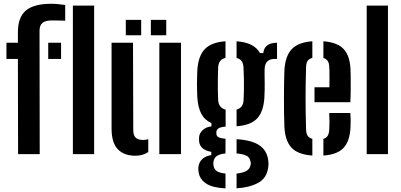

<svg xmlns="http://www.w3.org/2000/svg" viewBox="-20 -830 2160 1034"><path d="M14.7 -512.6V-600H76.4V-655.6Q76.4 -738.2 120.1 -773.9Q163.8 -809.7 256.8 -809.7Q273.3 -809.7 293.4 -807.8Q313.5 -805.9 331.1 -803.1V-718.7Q314.1 -719.1 295.5 -719.5Q276.9 -719.9 257.4 -719.9Q225.5 -719.9 209.2 -707Q192.9 -694.2 192.9 -664.4L193.9 0H77.4L76.4 -512.6ZM239.7 -512.6V-600H308.9V-512.6ZM372.5 0V-800H487V0Z M580.8 -139.4V-600H696.3L697.7 -129.7Q697.7 -101.8 710.3 -89Q723 -76.2 751.5 -76.2Q766.3 -76.2 778.5 -80.7V-11.2Q749.3 8.7 709 8.7Q648.6 8.7 614.7 -25.9Q580.8 -60.5 580.8 -139.4ZM838.1 0V-600H954.7V0ZM792.4 -640V-722.9H875.3V-640ZM657.5 -640V-722.9H740.3V-640Z M1194.4 184.5Q1123.6 180.9 1090 158.4Q1056.4 135.8 1050 99.9Q1049 93.6 1048.3 84.9Q1047.6 76.1 1048.7 69Q1051.4 43.9 1069.1 26.9Q1086.8 9.9 1117.9 5.3V-12.2Q1057.8 -22.8 1052.4 -67.2Q1051.4 -76.6 1051.8 -81.7Q1052.2 -86.8 1052.4 -93.6Q1054.6 -114.1 1072.6 -130.2Q1090.6 -146.3 1118.8 -149.5V-166.8Q1082.2 -183.2 1064.1 -217.5Q1046 -251.8 1042.7 -305.2Q1041.7 -328.2 1041.2 -346.3Q1040.7 -364.4 1040.8 -380.7Q1040.9 -397.1 1041.4 -414.5Q1041.9 -432 1042.7 -453Q1047.9 -529.3 1083.3 -565.9Q1118.7 -602.4 1194.4 -607.7V-518.2Q1174.8 -513.6 1165.2 -500.6Q1155.5 -487.6 1154.8 -465.2Q1153.8 -437.1 1153.3 -406.9Q1152.8 -376.8 1153.1 -347.6Q1153.3 -318.4 1154.8 -292.6Q1156 -270.2 1166.3 -257.2Q1176.6 -244.3 1195.1 -239.5V-148.1Q1167.6 -146.1 1156.3 -138.3Q1145.1 -130.4 1145.1 -116.7Q1145.1 -116 1145.1 -114.8Q1145.1 -113.7 1145.1 -112.5Q1145.1 -98.9 1155.1 -92.1Q1165.1 -85.3 1194.4 -82.9V-3.5Q1166.1 -1.2 1149.9 8.7Q1133.7 18.6 1130.4 38Q1128.5 44.2 1128.8 51.3Q1129.1 58.4 1130.4 64.1Q1134.2 84.1 1150.3 93.2Q1166.5 102.2 1194.4 104.5ZM1254 184.2V104.7Q1284.8 101.7 1304.3 91.9Q1323.8 82.2 1328.3 62.4Q1331 55.1 1330.7 48.6Q1330.5 42.1 1327.5 34.3Q1323.5 15.1 1303.9 7Q1284.3 -1.2 1254 -3.6V-80.4Q1334.4 -75.4 1375.7 -48.2Q1417.1 -21.1 1424.4 32.2Q1425.5 39.1 1425.9 49.4Q1426.3 59.6 1424.4 70.9Q1417.1 129.5 1370.2 154.8Q1323.3 180.1 1254 184.2ZM1254 -149.9V-239.7Q1271.5 -244.8 1281 -257Q1290.6 -269.1 1291.8 -290.5Q1293.3 -316.6 1293.7 -346.3Q1294.1 -376 1293.5 -406.9Q1292.8 -437.9 1291.3 -467.4Q1290.1 -488.5 1281.2 -500.9Q1272.3 -513.3 1254 -517.9V-607.7Q1348.3 -601.4 1380.3 -544.2H1397.8Q1401 -572.2 1419.7 -586Q1438.4 -599.7 1471.9 -600V-512.6H1458.5Q1433.4 -512.6 1419.2 -498.8Q1404.9 -485 1404.9 -451.8V-425.1Q1405.4 -402.3 1405.5 -384.3Q1405.7 -366.3 1405.4 -347.8Q1405.2 -329.3 1403.9 -305.2Q1399.3 -228.9 1364.8 -192.2Q1330.3 -155.5 1254 -149.9Z M1511.7 -145.4Q1510.4 -175.2 1509.8 -216Q1509.2 -256.9 1509.2 -301.1Q1509.2 -345.4 1509.9 -385.3Q1510.5 -425.3 1511.7 -453Q1516.5 -529.5 1551.8 -565.9Q1587 -602.4 1662.1 -607.7V-518.2Q1644.2 -513.7 1636.5 -501.7Q1628.9 -489.6 1628.4 -469.6Q1626.9 -423.8 1626.3 -382.1Q1625.6 -340.4 1625.6 -300.2Q1625.6 -260 1626.3 -218.9Q1626.9 -177.9 1628.4 -132.9Q1628.9 -111 1636.9 -99Q1644.8 -87 1662.1 -82.1V7.7Q1584.1 2.1 1550 -34.5Q1515.9 -71 1511.7 -145.4ZM1721.6 7.7V-82.1Q1737.6 -86.9 1744.9 -99.2Q1752.2 -111.4 1753.2 -133.7Q1754.2 -148.7 1754.4 -170.8Q1754.5 -192.8 1753 -221.4H1866.7Q1868 -210 1868.4 -185.9Q1868.7 -161.7 1867.7 -145.4Q1864.2 -70.2 1830.4 -33.8Q1796.7 2.6 1721.6 7.7ZM1673.7 -279.5V-359.9H1754Q1754.4 -383 1754.4 -405.6Q1754.4 -428.2 1754.2 -445.3Q1753.9 -462.5 1753.2 -469.6Q1752.5 -490.5 1744.7 -501.9Q1737 -513.4 1721.6 -517.9V-607.7Q1796.5 -602.1 1830.3 -566.3Q1864.1 -530.5 1867.7 -457.3Q1868.2 -445.7 1868.6 -415.7Q1869 -385.8 1868.7 -348.9Q1868.5 -312 1866.7 -279.5Z M1954.8 0V-800H2069.3V0Z"/></svg>

Font: Big Shoulders Stencil Text Thin
Style: Regular
Weight: 100
Designer: Patric King
Foundry: XO Type Co
Version: Version 2.001